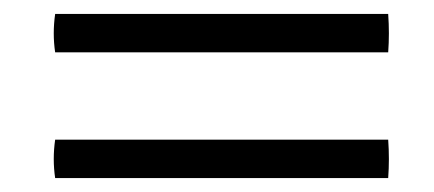

<svg xmlns="http://www.w3.org/2000/svg" viewBox="-20 -376 621 275"><path d="M59 -356H536Q538 -328 536 -301H59Q55 -328 59 -356ZM59 -176H536Q538 -148 536 -121H59Q55 -148 59 -176Z"/></svg>

Font: Tiro Tamil
Style: Italic
Weight: 400
Italic angle: -11°
Designer: Tamil: Fernando Mello & Fiona Ross, assisted by Kaja Sojewska. Latin: John Hudson with Paul Hanslow, assisted by Kaja So
Foundry: Tiro Typeworks Ltd.
Version: Version 1.52